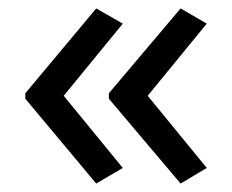

<svg xmlns="http://www.w3.org/2000/svg" viewBox="-20 -491 549 455"><path d="M40 -270 208 -471 271 -435 131 -264 271 -93 208 -56 40 -257ZM238 -270 408 -471 470 -435 330 -264 470 -93 408 -56 238 -257Z"/></svg>

Font: Noto Sans Tifinagh APT
Style: Regular
Weight: 400
Designer: JamraPatel
Foundry: JamraPatel LLC
Version: Version 2.006; ttfautohint (v1.8.4.7-5d5b)